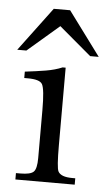

<svg xmlns="http://www.w3.org/2000/svg" viewBox="-67 -656 391 690"><g transform="rotate(5 128.0 -311.5)"><path d="M14 -465H-19L99 -623H158L275 -465H244L128 -563ZM160 -136Q160 -55 167 -42Q177 -23 218 -23H229V0H15V-23H31Q67 -23 78.5 -34Q90 -45 90 -84V-256Q90 -333 80 -350Q71 -366 28 -366H15V-389Q57 -394 90 -399.5Q123 -405 149 -416H160Z"/></g></svg>

Font: New Athena Unicode
Style: Regular
Weight: 400
Designer: J. Rusten 1997; rev. by R. Hancock 2001, 2002, rev. by D. Mastronarde 2002-2021
Foundry: GreekKeys New Athena Unicode
Version: Version 5.008